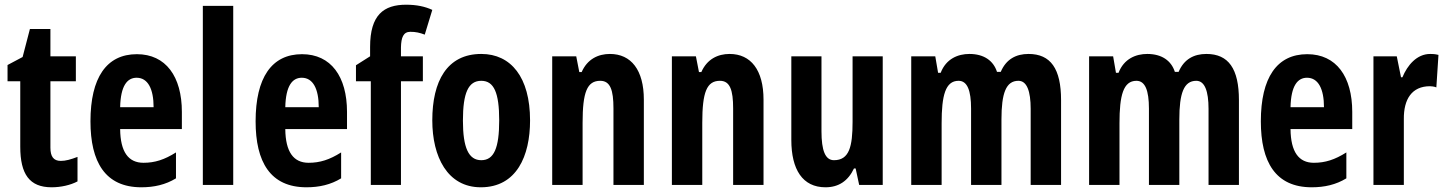

<svg xmlns="http://www.w3.org/2000/svg" viewBox="-20 -785 6143 815"><path d="M238 -102C207 -102 194 -121 194 -158V-440H302V-546H194V-662H107L76 -543L12 -509V-440H66V-162C66 -46 105 10 199 10C238 10 279 1 309 -15V-119C280 -108 259 -102 238 -102Z M561 -555C432 -555 364 -455 364 -270C364 -98 426 10 580 10C634 10 683 -1 727 -28V-138C678 -107 637 -94 589 -94C525 -94 491 -140 490 -237H752V-310C752 -460 684 -555 561 -555ZM560 -455C608 -455 632 -407 632 -330H490C492 -421 520 -455 560 -455Z M970 0V-760H841V0Z M1262 -555C1133 -555 1065 -455 1065 -270C1065 -98 1127 10 1281 10C1335 10 1384 -1 1428 -28V-138C1379 -107 1338 -94 1290 -94C1226 -94 1192 -140 1191 -237H1453V-310C1453 -460 1385 -555 1262 -555ZM1261 -455C1309 -455 1333 -407 1333 -330H1191C1193 -421 1221 -455 1261 -455Z M1775 -440V-546H1682V-584C1683 -626 1692 -650 1722 -650C1745 -650 1762 -646 1783 -638L1815 -743C1785 -757 1749 -765 1704 -765C1609 -765 1551 -722 1551 -586V-546L1491 -508V-440H1554V0H1682V-440Z M2230 -274C2230 -457 2149 -556 2023 -556C1877 -556 1815 -440 1815 -274C1815 -120 1879 10 2021 10C2173 10 2230 -123 2230 -274ZM1945 -273C1945 -391 1968 -442 2023 -442C2077 -442 2099 -391 2099 -274C2099 -157 2077 -105 2023 -105C1969 -105 1945 -158 1945 -273Z M2569 -556C2519 -556 2473 -534 2449 -479H2439L2426 -546H2324V0H2453V-264C2453 -394 2472 -442 2528 -442C2571 -442 2584 -402 2584 -325V0H2713V-362C2713 -488 2659 -556 2569 -556Z M3077 -556C3027 -556 2981 -534 2957 -479H2947L2934 -546H2832V0H2961V-264C2961 -394 2980 -442 3036 -442C3079 -442 3092 -402 3092 -325V0H3221V-362C3221 -488 3167 -556 3077 -556Z M3727 -546H3599V-268C3599 -163 3585 -105 3520 -105C3483 -105 3467 -146 3467 -228V-546H3339V-191C3339 -65 3387 10 3484 10C3540 10 3580 -17 3605 -70H3612L3627 0H3727Z M4346 -556C4293 -556 4251 -534 4228 -480H4212C4197 -527 4157 -556 4095 -556C4047 -556 3996 -536 3973 -476H3962L3950 -546H3848V0H3977V-262C3977 -380 3993 -442 4049 -442C4086 -442 4102 -401 4102 -324V0H4231V-278C4231 -389 4250 -442 4303 -442C4339 -442 4355 -398 4355 -323V0H4484V-360C4484 -493 4440 -556 4346 -556Z M5101 -556C5048 -556 5006 -534 4983 -480H4967C4952 -527 4912 -556 4850 -556C4802 -556 4751 -536 4728 -476H4717L4705 -546H4603V0H4732V-262C4732 -380 4748 -442 4804 -442C4841 -442 4857 -401 4857 -324V0H4986V-278C4986 -389 5005 -442 5058 -442C5094 -442 5110 -398 5110 -323V0H5239V-360C5239 -493 5195 -556 5101 -556Z M5529 -555C5400 -555 5332 -455 5332 -270C5332 -98 5394 10 5548 10C5602 10 5651 -1 5695 -28V-138C5646 -107 5605 -94 5557 -94C5493 -94 5459 -140 5458 -237H5720V-310C5720 -460 5652 -555 5529 -555ZM5528 -455C5576 -455 5600 -407 5600 -330H5458C5460 -421 5488 -455 5528 -455Z M6051 -556C5994 -556 5954 -508 5933 -457H5927L5909 -546H5810V0H5939V-279C5938 -364 5973 -419 6050 -419C6053 -419 6069 -418 6077 -414L6086 -552C6070 -556 6059 -556 6051 -556Z"/></svg>

Font: Noto Sans Gurmukhi UI ExtraCondensed
Style: Bold
Weight: 700
Width: 2
Designer: Jelle Bosma - Monotype Design Team
Foundry: Monotype Imaging Inc.
Version: Version 2.004